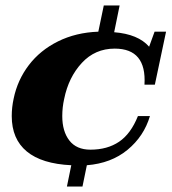

<svg xmlns="http://www.w3.org/2000/svg" viewBox="-20 -596 628 703"><path d="M509 -286Q517 -418 400 -418Q328 -418 279.5 -365.5Q231 -313 215 -234Q208 -203 208 -171Q208 -115 234 -81.5Q260 -48 311 -48Q373 -48 416 -77Q459 -106 485 -171H529Q507 -97 447 -47.5Q387 2 298 9L282 87H225L241 9Q133 4 78 -41.5Q23 -87 23 -171Q23 -203 30 -235Q44 -303 85.5 -357.5Q127 -412 192.5 -444.5Q258 -477 340 -480L360 -576H418L398 -478Q486 -471 526 -425L546 -480H588L547 -286Z"/></svg>

Font: Taviraj ExtraBold
Style: Italic
Weight: 800
Italic angle: -12°
Designer: Katatrad Team
Foundry: CadsonDemak
Version: Version 1.001